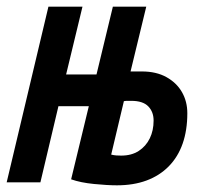

<svg xmlns="http://www.w3.org/2000/svg" viewBox="-43 -546 623 575"><path d="M307 9Q279 9 238.5 5Q198 1 170 -9L223 -228H132L78 0H-23L102 -526H204L155 -323H246L295 -526H395L348 -332Q354 -332 363.5 -332Q373 -332 382 -332Q425 -332 455.5 -315Q486 -298 502 -270Q518 -242 518 -207Q518 -156 504 -116Q490 -76 462.5 -48Q435 -20 396 -5.5Q357 9 307 9ZM320 -80Q351 -80 372.5 -94Q394 -108 405.5 -131.5Q417 -155 417 -185Q417 -211 401 -227.5Q385 -244 350 -244Q343 -244 338 -244Q333 -244 328 -243L290 -83Q298 -81 305.5 -80.5Q313 -80 320 -80Z"/></svg>

Font: Ubuntu Sans Mono
Style: Italic
Weight: 400
Italic angle: -13.5°
Monospace: yes
Designer: Dalton Maag Ltd
Foundry: Dalton Maag Ltd
Version: Version 1.006